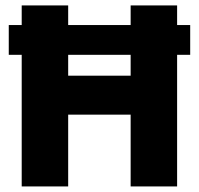

<svg xmlns="http://www.w3.org/2000/svg" viewBox="-20 -670 714 690"><path d="M11.5 -580H58V-650.5H225V-580H449.5V-650.5H616.5V-580H663.5V-473H616.5V0H449.5V-258H225V0H58V-473H11.5ZM225 -398H449.5V-473H225Z"/></svg>

Font: Overused Grotesk ExtraBold
Style: Regular
Weight: 800
Version: Version 0.004